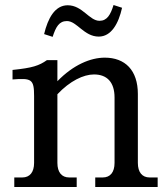

<svg xmlns="http://www.w3.org/2000/svg" viewBox="-20 -746 664 766"><path d="M209 -96V-370C259 -423 313 -449 355 -449C408 -449 437 -417 437 -357V-96C437 -59 420 -38 390 -38H360V0H609V-38H577C547 -38 530 -59 530 -96V-371C530 -466 479 -516 398 -516C342 -516 273 -488 209 -422V-506H167C136 -484 109 -475 30 -467V-429C106 -435 116 -430 116 -363V-96C116 -59 99 -38 69 -38H37V0H286V-38H256C226 -38 209 -59 209 -96ZM156 -610 190 -599C203 -639 216 -662 247 -662C287 -662 315 -600 374 -600C424 -600 453 -652 467 -715L433 -726C421 -687 407 -663 377 -663C336 -663 309 -725 250 -725C199 -725 171 -673 156 -610Z"/></svg>

Font: LT Superior Serif Medium
Style: Regular
Weight: 500
Designer: Daniel Lyons
Foundry: LyonsType
Version: Version 2.120;FEAKit 1.0